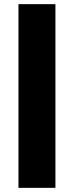

<svg xmlns="http://www.w3.org/2000/svg" viewBox="-20 -725 356 925"><path d="M69 180V-705H247V180Z"/></svg>

Font: Nunito Sans 12pt ExtraLight Black
Style: Regular
Weight: 900
Version: Version 3.101;gftools[0.9.27]